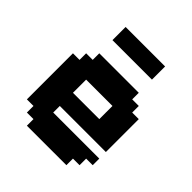

<svg xmlns="http://www.w3.org/2000/svg" viewBox="-160 -660 764 764"><g transform="rotate(45 222.0 -278.0)"><path d="M111.1 -555.6H333.3V-481.5H111.1ZM74.1 -74.1H37V-333.3H74.1V-370.4H111.1V-407.4H333.3V-370.4H370.4V-333.3H407.4V-148.1H148.1V-111.1H407.4V-74.1H370.4V-37H333.3V0H111.1V-37H74.1ZM148.1 -222.2H296.3V-296.3H148.1Z"/></g></svg>

Font: Jersey 15
Style: Regular
Weight: 400
Designer: Sarah Cadigan-Fried
Version: Version 1.001; ttfautohint (v1.8.4.7-5d5b)